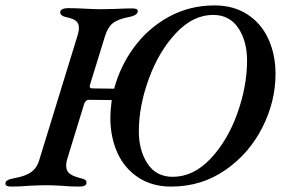

<svg xmlns="http://www.w3.org/2000/svg" viewBox="-48 -684 1036 708"><path d="M968 -411Q968 -310 919.5 -214Q871 -118 783 -57Q695 4 583 4Q513 4 462 -29.5Q411 -63 385 -120.5Q359 -178 359 -249Q359 -278 364 -315L280 -316Q269 -316 263 -303L200 -98Q196 -86 196 -73Q196 -54 208.5 -44Q221 -34 249 -27Q262 -24 266.5 -20.5Q271 -17 271 -10Q271 4 244 4Q209 4 179 1Q141 -1 122 -1Q102 -1 60 1Q28 4 -7 4Q-28 4 -28 -7Q-28 -15 -20 -19.5Q-12 -24 5 -27Q45 -34 67 -49.5Q89 -65 98 -98L237 -550Q243 -568 243 -581Q243 -598 232 -607Q221 -616 195 -621Q174 -626 174 -639Q174 -646 182 -650Q190 -654 202 -654Q228 -654 266 -652Q302 -650 322 -650L375 -651Q415 -653 440 -653Q460 -653 460 -643Q460 -627 426 -621Q386 -613 367.5 -598Q349 -583 339 -550L284 -372Q283 -369 283 -365Q283 -358 293 -358L373 -357Q395 -440 446.5 -510Q498 -580 574.5 -622Q651 -664 743 -664Q814 -664 865 -630.5Q916 -597 942 -539.5Q968 -482 968 -411ZM738 -629Q664 -629 601 -562Q538 -495 501 -394Q464 -293 464 -200Q464 -129 496 -80.5Q528 -32 589 -32Q665 -32 728 -98.5Q791 -165 827 -265.5Q863 -366 863 -460Q863 -533 830.5 -581Q798 -629 738 -629Z"/></svg>

Font: EB Garamond Medium
Style: Italic
Weight: 500
Italic angle: -17.2°
Designer: Georg Duffner and Octavio Pardo
Foundry: Georg Duffner
Version: Version 1.000